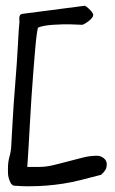

<svg xmlns="http://www.w3.org/2000/svg" viewBox="-20 -648 402 670"><path d="M7.8 -61.5Q7.8 -83 13.2 -101.6Q18.6 -120.1 19.5 -142.6Q19.5 -150.4 21 -171.4Q22.5 -192.4 23.9 -221.7Q25.4 -251 27.8 -285.6Q30.3 -320.3 33.2 -356.4Q36.1 -392.6 38.6 -427.7Q41 -462.9 42.5 -492.2Q43.9 -521.5 45.4 -542.5Q46.9 -563.5 47.9 -571.3Q47.9 -573.2 47.4 -578.1Q46.9 -583 47.4 -586.9Q47.9 -590.8 49.8 -594.7Q51.8 -598.6 57.6 -599.6L275.4 -627.9Q277.3 -627.9 281.2 -625Q285.2 -622.1 290 -617.7Q294.9 -613.3 298.8 -608.4Q302.7 -603.5 304.7 -599.6Q306.6 -593.8 302.2 -587.4Q297.9 -581.1 291 -575.7Q284.2 -570.3 276.9 -565.9Q269.5 -561.5 266.6 -561.5Q262.7 -561.5 252.4 -562Q242.2 -562.5 228 -563Q213.9 -563.5 197.3 -563Q180.7 -562.5 165 -561.5Q149.4 -560.5 135.7 -558.1Q122.1 -555.7 113.3 -551.8Q111.3 -550.8 108.4 -529.3Q105.5 -507.8 102.5 -473.6Q99.6 -439.5 96.2 -396Q92.8 -352.5 89.8 -307.6Q86.9 -262.7 84.5 -219.2Q82 -175.8 80.1 -142.1Q78.1 -108.4 76.7 -87.4Q75.2 -66.4 75.2 -65.4H83Q88.9 -65.4 94.7 -65.4Q100.6 -65.4 106.4 -65.4H113.3Q140.6 -65.4 166.5 -71.8Q192.4 -78.1 218.3 -85Q244.1 -91.8 269 -98.1Q293.9 -104.5 318.4 -104.5Q331.1 -104.5 341.8 -96.2Q352.5 -87.9 352.5 -75.2Q352.5 -63.5 348.1 -55.7Q343.8 -47.9 333 -38.1Q292 -27.3 260.7 -19.5Q229.5 -11.7 201.2 -7.3Q172.9 -2.9 144 -0.5Q115.2 2 80.1 2Q78.1 2 70.8 2Q63.5 2 54.7 1.5Q45.9 1 38.1 0.5Q30.3 0 28.3 0Q20.5 -2.9 16.6 -10.7Q12.7 -18.6 10.3 -27.3Q7.8 -36.1 7.8 -45.9Z"/></svg>

Font: Swanky and Moo Moo
Style: Regular
Weight: 400
Designer: Kimberly Geswein
Foundry: Kimberly Geswein
Version: Version 1.002 2001